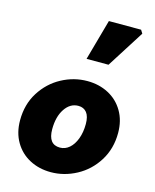

<svg xmlns="http://www.w3.org/2000/svg" viewBox="-137 -1035 920 1140"><g transform="rotate(15 323.0 -465.0)"><path d="M31 -238Q31 -336 78 -410.5Q125 -485 200 -525.5Q275 -566 358 -566Q430 -566 488 -535.5Q546 -505 579.5 -448Q613 -391 613 -315Q613 -218 566 -143Q519 -68 443.5 -27.5Q368 13 286 13Q214 13 156 -17.5Q98 -48 64.5 -105Q31 -162 31 -238ZM414 -317Q414 -364 395.5 -387Q377 -410 344 -410Q294 -410 261.5 -361.5Q229 -313 229 -236Q229 -142 301 -142Q333 -142 358.5 -164Q384 -186 399 -226Q414 -266 414 -317ZM388 -943H586L599 -922L453 -692H318Z"/></g></svg>

Font: Nebula Sans Black
Style: Regular
Weight: 900
Italic angle: -9°
Designer: Paul D. Hunt for Adobe (as Source Sans)
Foundry: Nebula Entertainment & Broadcasting LLC
Version: Version 1.010